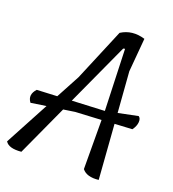

<svg xmlns="http://www.w3.org/2000/svg" viewBox="-145 -834 845 938"><g transform="rotate(20 278.0 -365.5)"><path d="M449 -339 551 -360Q563 -352 561.5 -331.5Q560 -311 544 -289L453 -284L474 0Q413 7 388 -25L387 -280L253 -273L193 -264L72 0Q7 6 -11 -24L111 -252L32 -240Q6 -274 39 -310L144 -315L210 -438L324 -710Q379 -745 448 -724L433 -550ZM218 -319 387 -327 376 -646 367 -644Z"/></g></svg>

Font: Tillana
Style: Regular
Weight: 400
Designer: Lipi Raval (Devanagari, Latin), Jonny Pinhorn (Latin)
Foundry: Indian Type Foundry
Version: Version 2.003;PS 1.0;hotconv 1.0.79;makeotf.lib2.5.61930; tt